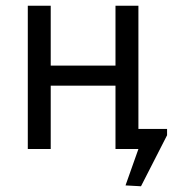

<svg xmlns="http://www.w3.org/2000/svg" viewBox="-20 -520 603 670"><path d="M383 -221H157V0H77V-500H157V-291H383V-500H463V-70H563V-48L472 130L418 127L463 0H383Z"/></svg>

Font: PT Sans
Style: Regular
Weight: 400
Version: Version 2.003W OFL; ttfautohint (v1.6)